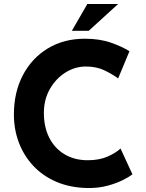

<svg xmlns="http://www.w3.org/2000/svg" viewBox="-20 -939 737 967"><path d="M647 -61Q635 -51 602.5 -34Q570 -17 523 -4Q476 9 419 8Q332 6 263.5 -23.5Q195 -53 147.5 -104Q100 -155 75 -221Q50 -287 50 -362Q50 -474 95 -560Q140 -646 220.5 -695Q301 -744 408 -744Q482 -744 539 -724Q596 -704 632 -681L575 -544Q550 -563 508.5 -583.5Q467 -604 413 -604Q357 -604 308.5 -573Q260 -542 230.5 -489.5Q201 -437 201 -370Q201 -299 228 -245.5Q255 -192 305 -162Q355 -132 422 -132Q481 -132 523 -151Q565 -170 587 -191ZM575 -919 427 -784H342L420 -919Z"/></svg>

Font: Reem Kufi
Style: Bold
Weight: 700
Designer: Khaled Hosny
Version: Version 1.001